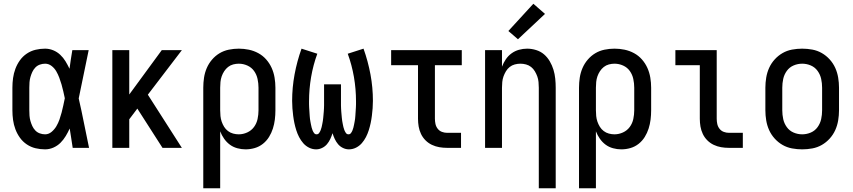

<svg xmlns="http://www.w3.org/2000/svg" viewBox="-20 -787 4540 1022"><path d="M220 8Q194 8 169 2Q144 -4 122.5 -18.5Q101 -33 86 -54Q71 -75 62 -99Q53 -123 49.5 -148.5Q46 -174 46 -200V-320Q46 -346 49.5 -371.5Q53 -397 62 -421Q71 -445 86 -466Q101 -487 122.5 -501.5Q144 -516 169 -522Q194 -528 220 -528Q242 -528 263 -519.5Q284 -511 300.5 -495.5Q317 -480 328.5 -461Q340 -442 350 -421Q353 -446 357 -470.5Q361 -495 365 -520H452Q438 -456 425.5 -391.5Q413 -327 399 -263Q414 -198 427 -132Q440 -66 454 0H367Q363 -26 359 -52Q355 -78 351 -103Q342 -83 330 -63Q318 -43 302 -27Q286 -11 264.5 -1.5Q243 8 220 8ZM220 -72Q239 -72 254.5 -85Q270 -98 280 -115Q290 -132 296.5 -150.5Q303 -169 308 -188Q313 -207 317 -226Q321 -245 325 -264Q321 -282 317 -300.5Q313 -319 307.5 -337.5Q302 -356 295.5 -373.5Q289 -391 279.5 -407.5Q270 -424 254.5 -436Q239 -448 220 -448Q206 -448 192 -443Q178 -438 168 -427.5Q158 -417 152 -404Q146 -391 142 -377Q138 -363 137 -348.5Q136 -334 136 -320V-200Q136 -186 137 -171.5Q138 -157 142 -143Q146 -129 152 -116Q158 -103 168 -92.5Q178 -82 192 -77Q206 -72 220 -72Z M578 0V-520H668V-284L841 -520H948L767 -283L948 0H845L827 -28L711 -209L668 -152V0Z M1062 215V-320Q1062 -347 1066 -373.5Q1070 -400 1080.5 -424.5Q1091 -449 1108.5 -469.5Q1126 -490 1148.5 -503.5Q1171 -517 1197.5 -522.5Q1224 -528 1251 -528Q1278 -528 1304.5 -522.5Q1331 -517 1355 -504Q1379 -491 1397 -470.5Q1415 -450 1426 -425.5Q1437 -401 1441.5 -374Q1446 -347 1446 -320V-200Q1446 -175 1443 -150.5Q1440 -126 1432.5 -102.5Q1425 -79 1412 -58Q1399 -37 1379.5 -21.5Q1360 -6 1336 1Q1312 8 1287 8Q1265 8 1243 2Q1221 -4 1203.5 -17Q1186 -30 1173 -48.5Q1160 -67 1152 -88V215ZM1251 -72Q1274 -72 1296 -82Q1318 -92 1332 -111Q1346 -130 1351 -153.5Q1356 -177 1356 -200V-320Q1356 -343 1351 -366.5Q1346 -390 1332.5 -409Q1319 -428 1297 -438Q1275 -448 1251 -448Q1236 -448 1221 -444Q1206 -440 1194 -430.5Q1182 -421 1173.5 -408Q1165 -395 1160 -380.5Q1155 -366 1153.5 -350.5Q1152 -335 1152 -320V-200Q1152 -185 1153.5 -169.5Q1155 -154 1160 -139.5Q1165 -125 1173 -112Q1181 -99 1193.5 -89.5Q1206 -80 1221 -76Q1236 -72 1251 -72Z M1663 8Q1643 8 1625 -1Q1607 -10 1594 -25Q1581 -40 1572 -57.5Q1563 -75 1557 -94Q1551 -113 1547 -132Q1543 -151 1540.5 -171Q1538 -191 1536.5 -210.5Q1535 -230 1535 -250Q1535 -321 1548 -391Q1561 -461 1585 -528L1669 -501Q1647 -441 1636 -377Q1625 -313 1625 -248Q1625 -240 1625 -232.5Q1625 -225 1625.5 -217Q1626 -209 1626.5 -201Q1627 -193 1627.5 -185.5Q1628 -178 1628.5 -170Q1629 -162 1630 -154Q1631 -146 1632.5 -138.5Q1634 -131 1635.5 -123Q1637 -115 1639 -107.5Q1641 -100 1644 -92.5Q1647 -85 1652 -78.5Q1657 -72 1665 -72Q1674 -72 1679 -79.5Q1684 -87 1687 -94.5Q1690 -102 1692 -110.5Q1694 -119 1695.5 -127Q1697 -135 1698.5 -143.5Q1700 -152 1700.5 -160Q1701 -168 1702 -176.5Q1703 -185 1703.5 -193.5Q1704 -202 1704.5 -210Q1705 -218 1705 -226.5Q1705 -235 1705 -243.5Q1705 -252 1705 -260V-338H1795V-260Q1795 -252 1795 -243.5Q1795 -235 1795 -226.5Q1795 -218 1795.5 -210Q1796 -202 1796.5 -193.5Q1797 -185 1798 -176.5Q1799 -168 1799.5 -160Q1800 -152 1801.5 -143.5Q1803 -135 1804.5 -127Q1806 -119 1808 -110.5Q1810 -102 1813 -94.5Q1816 -87 1821 -79.5Q1826 -72 1835 -72Q1843 -72 1848 -78.5Q1853 -85 1856 -92.5Q1859 -100 1861 -107.5Q1863 -115 1864.5 -123Q1866 -131 1867.5 -138.5Q1869 -146 1870 -154Q1871 -162 1871.5 -170Q1872 -178 1872.5 -185.5Q1873 -193 1873.5 -201Q1874 -209 1874.5 -217Q1875 -225 1875 -232.5Q1875 -240 1875 -248Q1875 -313 1864 -377Q1853 -441 1831 -501L1915 -528Q1939 -461 1952 -391Q1965 -321 1965 -250Q1965 -230 1963.5 -210.5Q1962 -191 1959.5 -171Q1957 -151 1953 -132Q1949 -113 1943 -94Q1937 -75 1928 -57.5Q1919 -40 1906 -25Q1893 -10 1875 -1Q1857 8 1837 8Q1821 8 1805.5 0.5Q1790 -7 1779.5 -19.5Q1769 -32 1762 -47Q1755 -62 1750 -78Q1745 -62 1738 -47Q1731 -32 1720.5 -19.5Q1710 -7 1694.5 0.5Q1679 8 1663 8Z M2360 0Q2339 0 2318.5 -3.5Q2298 -7 2279 -16Q2260 -25 2245 -40Q2230 -55 2221 -74Q2212 -93 2208.5 -113.5Q2205 -134 2205 -155V-440H2062V-520H2438V-440H2295V-155Q2295 -141 2298 -127Q2301 -113 2310 -101.5Q2319 -90 2332.5 -85Q2346 -80 2360 -80H2434V0Z M2848 215V-320Q2848 -335 2846.5 -350.5Q2845 -366 2840 -380Q2835 -394 2827 -407.5Q2819 -421 2807 -430.5Q2795 -440 2780 -444Q2765 -448 2750 -448Q2735 -448 2720 -444Q2705 -440 2693 -430.5Q2681 -421 2673 -407.5Q2665 -394 2660 -380Q2655 -366 2653.5 -350.5Q2652 -335 2652 -320V0H2562V-520H2652V-432Q2660 -453 2672.5 -471.5Q2685 -490 2703 -503Q2721 -516 2742.5 -522Q2764 -528 2786 -528Q2810 -528 2834 -520.5Q2858 -513 2876 -497.5Q2894 -482 2906.5 -460.5Q2919 -439 2926 -416Q2933 -393 2935.5 -368.5Q2938 -344 2938 -320V215ZM2737 -578 2686 -622 2819 -767 2881 -713Z M3062 215V-320Q3062 -347 3066 -373.5Q3070 -400 3080.5 -424.5Q3091 -449 3108.5 -469.5Q3126 -490 3148.5 -503.5Q3171 -517 3197.5 -522.5Q3224 -528 3251 -528Q3278 -528 3304.5 -522.5Q3331 -517 3355 -504Q3379 -491 3397 -470.5Q3415 -450 3426 -425.5Q3437 -401 3441.5 -374Q3446 -347 3446 -320V-200Q3446 -175 3443 -150.5Q3440 -126 3432.5 -102.5Q3425 -79 3412 -58Q3399 -37 3379.5 -21.5Q3360 -6 3336 1Q3312 8 3287 8Q3265 8 3243 2Q3221 -4 3203.5 -17Q3186 -30 3173 -48.5Q3160 -67 3152 -88V215ZM3251 -72Q3274 -72 3296 -82Q3318 -92 3332 -111Q3346 -130 3351 -153.5Q3356 -177 3356 -200V-320Q3356 -343 3351 -366.5Q3346 -390 3332.5 -409Q3319 -428 3297 -438Q3275 -448 3251 -448Q3236 -448 3221 -444Q3206 -440 3194 -430.5Q3182 -421 3173.5 -408Q3165 -395 3160 -380.5Q3155 -366 3153.5 -350.5Q3152 -335 3152 -320V-200Q3152 -185 3153.5 -169.5Q3155 -154 3160 -139.5Q3165 -125 3173 -112Q3181 -99 3193.5 -89.5Q3206 -80 3221 -76Q3236 -72 3251 -72Z M3860 0Q3839 0 3818.5 -3.5Q3798 -7 3779 -16Q3760 -25 3745 -40Q3730 -55 3721 -74Q3712 -93 3708.5 -113.5Q3705 -134 3705 -155V-440H3575V-520H3795V-155Q3795 -141 3798 -127Q3801 -113 3810 -101.5Q3819 -90 3832.5 -85Q3846 -80 3860 -80H3934V0Z M4250 8Q4223 8 4196 3Q4169 -2 4145.5 -15.5Q4122 -29 4103.5 -49.5Q4085 -70 4074 -94.5Q4063 -119 4058.5 -146Q4054 -173 4054 -200V-320Q4054 -347 4058.5 -374Q4063 -401 4074 -425.5Q4085 -450 4103.5 -470.5Q4122 -491 4145.5 -504.5Q4169 -518 4196 -523Q4223 -528 4250 -528Q4277 -528 4304 -523Q4331 -518 4354.5 -504.5Q4378 -491 4396.5 -470.5Q4415 -450 4426 -425.5Q4437 -401 4441.5 -374Q4446 -347 4446 -320V-200Q4446 -173 4441.5 -146Q4437 -119 4426 -94.5Q4415 -70 4396.5 -49.5Q4378 -29 4354.5 -15.5Q4331 -2 4304 3Q4277 8 4250 8ZM4250 -72Q4274 -72 4296 -81.5Q4318 -91 4332 -110.5Q4346 -130 4351 -153Q4356 -176 4356 -200V-320Q4356 -344 4351 -367Q4346 -390 4332 -409.5Q4318 -429 4296 -438.5Q4274 -448 4250 -448Q4226 -448 4204 -438.5Q4182 -429 4168 -409.5Q4154 -390 4149 -367Q4144 -344 4144 -320V-200Q4144 -176 4149 -153Q4154 -130 4168 -110.5Q4182 -91 4204 -81.5Q4226 -72 4250 -72Z"/></svg>

Font: Iosevka SS04 Medium
Style: Regular
Weight: 500
Monospace: yes
Designer: Belleve Invis
Foundry: Belleve Invis
Version: Version 19.0.0; ttfautohint (v1.8.4)